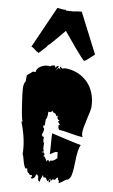

<svg xmlns="http://www.w3.org/2000/svg" viewBox="-126 -1205 799 1357"><g transform="rotate(10 273.5 -527.0)"><path d="M171.4 -1140.6 219.2 -1136.7Q224.6 -1136.7 230.5 -1138.2L236.3 -1132.8Q255.4 -1132.8 290.5 -1135.7L289.6 -1136.7Q332 -1144 342.3 -1144L350.6 -1143.1L347.7 -1140.6L490.7 -862.3L433.1 -809.1L430.2 -811L422.4 -803.7Q404.3 -818.4 347.9 -884.5Q291.5 -950.7 258.8 -991.2Q195.3 -914.1 162.1 -877.4L160.2 -877.9L146 -862.3L147.9 -860.4L95.7 -803.7L87.9 -811L84.5 -809.1Q83.5 -809.6 77.6 -814.2Q71.8 -818.8 67.1 -822.5Q62.5 -826.2 56.6 -830.6Q43 -839.4 38.1 -839.4ZM229.5 -1139.6Q229.5 -1139.6 231.4 -1139.6L230.5 -1138.2Q230.5 -1139.2 229.5 -1139.6ZM228 -1140.6 229.5 -1139.6Q228 -1139.6 228 -1140.6ZM297.9 -385.3Q289.6 -407.2 272 -407.2L262.7 -418.9L254.4 -407.2H236.3V-386.2Q236.3 -362.8 227.5 -350.1V-306.2H218.8V-293.9L227.5 -283.2V-269Q227.5 -267.1 218.8 -237.8L227.5 -226.6H236.3L235.8 -205.6Q235.8 -192.4 245.1 -181.2V-161.1Q245.1 -137.7 254.4 -124.5H245.1V-113.8L254.4 -119.6L262.7 -102.1L254.4 -91.3H262.7L280.3 -68.8V-57.6L289.1 -68.8H297.9L306.6 -57.6V-68.8Q334.5 -68.8 350.6 -91.3H355.5L350.6 -136.7H342.3Q333.5 -136.7 318.8 -126.2Q304.2 -115.7 297.9 -113.8Q297.9 -138.7 293.5 -188Q289.1 -237.3 289.1 -261.7Q291.5 -260.7 393.1 -237.8Q494.6 -214.8 502 -214.8Q486.3 -183.1 484.4 -93.8Q482.9 -3.4 471.7 20.5Q460.4 44.4 442.4 44.4Q411.6 70.3 395 78.6V71.8Q395 55.2 385.7 55.2V44.4L377.4 39.6L368.2 55.2L357.4 61L350.6 55.2L342.3 67.4H333.5V55.2L324.2 67.4H333.5V78.6L324.2 85.9V67.4L315.4 78.6L297.9 55.2H280.3V44.4H272V55.2Q262.7 67.4 262.7 90.3Q245.1 89.4 245.1 55.2L236.3 44.4H227.5Q226.6 58.1 219.2 68.4Q211.9 78.6 200.7 78.6L192.4 67.4H200.7V55.2H183.6L174.8 44.4Q163.1 44.4 157.2 10.7L150.4 17.1Q137.2 17.1 120.6 -48.8Q114.3 -73.7 108.9 -80.1Q108.9 -184.1 60.1 -306.2H69.3Q60.5 -315.9 45.2 -415.3Q29.8 -514.6 29.8 -545.9Q29.8 -577.1 41 -589.4V-633.8L79.6 -667.5H98.6Q98.6 -692.9 125.2 -709.7Q151.9 -726.6 178.2 -726.6Q184.6 -726.6 192.4 -724.6Q201.2 -735.8 223.6 -735.8H227.5V-724.6H236.3Q236.3 -736.3 244.6 -736.3L254.4 -735.8L236.3 -702.1L254.4 -724.6L272 -713.9L262.7 -724.6V-735.8L280.3 -724.6Q298.8 -730 300.3 -730Q394.5 -730 461.4 -667Q493.2 -636.7 511.7 -590.1Q530.3 -543.5 530.3 -487.3Q530.3 -473.1 513.9 -403.8Q497.6 -334.5 497.6 -307.6Q497.6 -280.8 506.3 -272.5Q473.6 -272.5 416.5 -283.2Q359.4 -293.9 333.5 -293.9Q324.2 -305.7 324.2 -316.9V-328.6H333.5L315.4 -350.1L324.2 -362.3H315.4L306.6 -374V-391.1Z"/></g></svg>

Font: Butcherman Caps
Style: Regular
Weight: 400
Version: Version 001.003